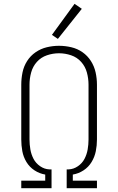

<svg xmlns="http://www.w3.org/2000/svg" viewBox="-20 -982 616 1002"><path d="M91 0H249V-98H238Q212 -99 189.5 -114.5Q167 -130 155 -153Q143 -176 138.5 -202Q134 -228 134 -254V-540Q134 -572 142.5 -603.5Q151 -635 172.5 -659Q194 -683 225 -693.5Q256 -704 288 -704Q320 -704 351 -693.5Q382 -683 403.5 -659Q425 -635 433.5 -603.5Q442 -572 442 -540V-254Q442 -228 437.5 -202Q433 -176 421 -153Q409 -130 386.5 -114.5Q364 -99 338 -98H328V0H486V-39H360V-71Q390 -76 416 -93Q442 -110 458 -136.5Q474 -163 480 -193Q486 -223 486 -254V-540Q486 -572 479 -604Q472 -636 454.5 -663.5Q437 -691 410.5 -709.5Q384 -728 352 -735.5Q320 -743 288 -743Q256 -743 224.5 -735.5Q193 -728 166 -709.5Q139 -691 121.5 -663.5Q104 -636 97.5 -604Q91 -572 91 -540V-254Q91 -223 96.5 -193Q102 -163 118 -136.5Q134 -110 160 -93Q186 -76 216 -71V-39H91ZM282 -779 407 -936 369 -962 251 -800Z"/></svg>

Font: Iosevka Sparkle Extralight
Style: Regular
Weight: 200
Designer: Belleve Invis
Foundry: Belleve Invis
Version: Version 4.5.0; ttfautohint (v1.8.3)